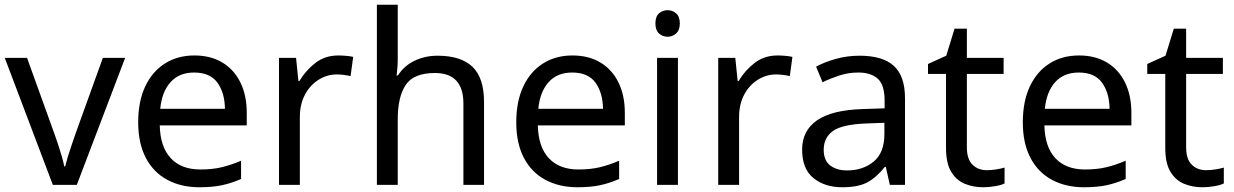

<svg xmlns="http://www.w3.org/2000/svg" viewBox="-20 -780 5205 810"><path d="M203 0 0 -536H94L208 -220Q216 -198 225 -171Q234 -144 241 -119.5Q248 -95 251 -78H255Q259 -95 266.5 -120Q274 -145 283.5 -172Q293 -199 300 -220L414 -536H508L304 0Z M800 -546Q869 -546 918.5 -516Q968 -486 994.5 -431.5Q1021 -377 1021 -304V-251H654Q656 -160 700.5 -112.5Q745 -65 825 -65Q876 -65 915.5 -74.5Q955 -84 997 -102V-25Q956 -7 916 1.5Q876 10 821 10Q745 10 686.5 -21Q628 -52 595.5 -113.5Q563 -175 563 -264Q563 -352 592.5 -415Q622 -478 675.5 -512Q729 -546 800 -546ZM799 -474Q736 -474 699.5 -433.5Q663 -393 656 -321H929Q928 -389 897 -431.5Q866 -474 799 -474Z M1407 -546Q1422 -546 1439.5 -544.5Q1457 -543 1470 -540L1459 -459Q1446 -462 1430.5 -464Q1415 -466 1401 -466Q1360 -466 1324 -443.5Q1288 -421 1266.5 -380.5Q1245 -340 1245 -286V0H1157V-536H1229L1239 -438H1243Q1269 -482 1310 -514Q1351 -546 1407 -546Z M1658 -537Q1658 -497 1653 -462H1659Q1685 -503 1729.5 -524Q1774 -545 1826 -545Q1924 -545 1973 -498.5Q2022 -452 2022 -349V0H1935V-343Q1935 -472 1815 -472Q1725 -472 1691.5 -421.5Q1658 -371 1658 -277V0H1570V-760H1658Z M2395 -546Q2464 -546 2513.5 -516Q2563 -486 2589.5 -431.5Q2616 -377 2616 -304V-251H2249Q2251 -160 2295.5 -112.5Q2340 -65 2420 -65Q2471 -65 2510.5 -74.5Q2550 -84 2592 -102V-25Q2551 -7 2511 1.5Q2471 10 2416 10Q2340 10 2281.5 -21Q2223 -52 2190.5 -113.5Q2158 -175 2158 -264Q2158 -352 2187.5 -415Q2217 -478 2270.5 -512Q2324 -546 2395 -546ZM2394 -474Q2331 -474 2294.5 -433.5Q2258 -393 2251 -321H2524Q2523 -389 2492 -431.5Q2461 -474 2394 -474Z M2797 -737Q2817 -737 2832.5 -723.5Q2848 -710 2848 -681Q2848 -653 2832.5 -639Q2817 -625 2797 -625Q2775 -625 2760 -639Q2745 -653 2745 -681Q2745 -710 2760 -723.5Q2775 -737 2797 -737ZM2840 -536V0H2752V-536Z M3260 -546Q3275 -546 3292.5 -544.5Q3310 -543 3323 -540L3312 -459Q3299 -462 3283.5 -464Q3268 -466 3254 -466Q3213 -466 3177 -443.5Q3141 -421 3119.5 -380.5Q3098 -340 3098 -286V0H3010V-536H3082L3092 -438H3096Q3122 -482 3163 -514Q3204 -546 3260 -546Z M3606 -545Q3704 -545 3751 -502Q3798 -459 3798 -365V0H3734L3717 -76H3713Q3678 -32 3639.5 -11Q3601 10 3533 10Q3460 10 3412 -28.5Q3364 -67 3364 -149Q3364 -229 3427 -272.5Q3490 -316 3621 -320L3712 -323V-355Q3712 -422 3683 -448Q3654 -474 3601 -474Q3559 -474 3521 -461.5Q3483 -449 3450 -433L3423 -499Q3458 -518 3506 -531.5Q3554 -545 3606 -545ZM3632 -259Q3532 -255 3493.5 -227Q3455 -199 3455 -148Q3455 -103 3482.5 -82Q3510 -61 3553 -61Q3621 -61 3666 -98.5Q3711 -136 3711 -214V-262Z M4143 -62Q4163 -62 4184 -65.5Q4205 -69 4218 -73V-6Q4204 1 4178 5.5Q4152 10 4128 10Q4086 10 4050.5 -4.5Q4015 -19 3993 -55Q3971 -91 3971 -156V-468H3895V-510L3972 -545L4007 -659H4059V-536H4214V-468H4059V-158Q4059 -109 4082.5 -85.5Q4106 -62 4143 -62Z M4532 -546Q4601 -546 4650.5 -516Q4700 -486 4726.5 -431.5Q4753 -377 4753 -304V-251H4386Q4388 -160 4432.5 -112.5Q4477 -65 4557 -65Q4608 -65 4647.5 -74.5Q4687 -84 4729 -102V-25Q4688 -7 4648 1.5Q4608 10 4553 10Q4477 10 4418.5 -21Q4360 -52 4327.5 -113.5Q4295 -175 4295 -264Q4295 -352 4324.5 -415Q4354 -478 4407.5 -512Q4461 -546 4532 -546ZM4531 -474Q4468 -474 4431.5 -433.5Q4395 -393 4388 -321H4661Q4660 -389 4629 -431.5Q4598 -474 4531 -474Z M5068 -62Q5088 -62 5109 -65.5Q5130 -69 5143 -73V-6Q5129 1 5103 5.5Q5077 10 5053 10Q5011 10 4975.5 -4.5Q4940 -19 4918 -55Q4896 -91 4896 -156V-468H4820V-510L4897 -545L4932 -659H4984V-536H5139V-468H4984V-158Q4984 -109 5007.5 -85.5Q5031 -62 5068 -62Z"/></svg>

Font: Noto Sans Tifinagh Ghat
Style: Regular
Weight: 400
Designer: JamraPatel
Foundry: JamraPatel LLC
Version: Version 2.006; ttfautohint (v1.8.4.7-5d5b)